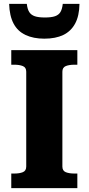

<svg xmlns="http://www.w3.org/2000/svg" viewBox="-20 -968 456 988"><path d="M115 -111V-599Q115 -621 97.5 -628Q80 -635 54 -635H38V-710H378V-635H363Q336 -635 318.5 -628Q301 -621 301 -599V-111Q301 -89 318.5 -82Q336 -75 363 -75H378V0H38V-75H54Q80 -75 97.5 -82Q115 -89 115 -111ZM208 -769Q266 -769 305.5 -788Q345 -807 366.5 -846.5Q388 -886 389 -948H303Q300 -921 291 -906Q282 -891 263 -884.5Q244 -878 211 -878Q178 -878 159 -884.5Q140 -891 130.5 -906Q121 -921 118 -948H27Q29 -886 50 -846.5Q71 -807 111.5 -788Q152 -769 208 -769Z"/></svg>

Font: Roboto Serif 20pt
Style: Bold
Weight: 700
Version: Version 1.008